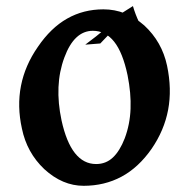

<svg xmlns="http://www.w3.org/2000/svg" viewBox="-20 -597 583 629"><path d="M253.9 11.7Q184.6 11.7 125 -43Q67.9 -97.2 51.8 -175.8Q19.5 -321.8 104 -443.4Q146.5 -505.9 200 -536.1Q253.4 -566.4 318.8 -566.4Q392.6 -566.4 452.6 -513.7Q510.7 -460 527.3 -381.8Q543.5 -304.7 530.8 -237.3Q518.1 -169.9 476.6 -109.4Q433.6 -47.9 377.9 -18.1Q322.3 11.7 253.9 11.7ZM294.9 -59.6Q327.1 -59.6 349.9 -81.1Q372.6 -102.5 388.7 -144Q405.8 -189.5 407.7 -240.5Q409.7 -291.5 397.9 -350.6Q382.3 -424.8 354 -460.4Q325.7 -496.1 284.2 -496.1Q223.1 -496.1 190.9 -408.7Q173.8 -362.8 171.6 -311.3Q169.4 -259.8 181.6 -202.6Q212.9 -59.6 294.9 -59.6ZM463.4 -476.6 420.9 -450.7Q394.5 -480.5 377 -528.3Q356.9 -503.9 318.8 -465.3Q317.4 -463.4 308.6 -454.6L259.3 -450.7Q335 -506.3 367.7 -546.9L415.5 -577.1Q431.6 -522 463.4 -476.6Z"/></svg>

Font: IranNastaliq
Style: Regular
Weight: 400
Designer: Hossein Zahedi
Version: Version 1.5